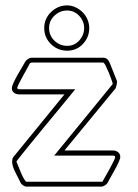

<svg xmlns="http://www.w3.org/2000/svg" viewBox="-20 -692 513 712"><path d="M97 -478H362Q379 -478 386 -460V-461L414 -391Q414 -384 412.5 -377.5Q411 -371 409 -365L410 -366L219 -134H399Q410 -134 418 -127.5Q426 -121 426 -110Q426 -104 420 -90.5Q414 -77 405.5 -62Q397 -47 389.5 -33.5Q382 -20 379 -14Q376 -9 369 -4.5Q362 0 356 0H78Q72 0 65 -5Q58 -10 56 -15Q49 -30 37 -53Q25 -76 25 -93Q25 -97 26 -101.5Q27 -106 29 -109L219 -342H51Q40 -342 32 -348Q24 -354 24 -365Q24 -372 30.5 -386Q37 -400 45.5 -415Q54 -430 62.5 -444Q71 -458 74 -464Q77 -469 84 -473.5Q91 -478 97 -478ZM44 -367Q44 -361 51 -361H259Q250 -350 230.5 -326Q211 -302 186.5 -272.5Q162 -243 136.5 -212Q111 -181 89.5 -154.5Q68 -128 54.5 -111Q41 -94 41 -93Q41 -91 42 -90Q44 -85 48.5 -74Q53 -63 58 -51Q63 -39 68.5 -29.5Q74 -20 78 -18H356Q362 -18 362 -22Q364 -26 371.5 -39Q379 -52 387 -66.5Q395 -81 401 -93.5Q407 -106 407 -109Q407 -115 399 -115H181L396 -378Q398 -380 398 -382Q398 -383 394 -395Q390 -407 384 -421.5Q378 -436 372 -448Q366 -460 362 -460H97Q93 -460 90 -456Q88 -451 80.5 -438Q73 -425 65 -410Q57 -395 50.5 -382.5Q44 -370 44 -367ZM229 -504Q194 -504 169 -528.5Q144 -553 144 -588Q144 -623 169.5 -647.5Q195 -672 229 -672Q245 -672 260 -665Q275 -658 286.5 -646.5Q298 -635 304.5 -619.5Q311 -604 311 -588Q311 -554 287.5 -529Q264 -504 229 -504ZM229 -522Q256 -522 274 -542Q292 -562 292 -588Q292 -614 273.5 -633.5Q255 -653 229 -653Q202 -653 182 -634Q162 -615 162 -588Q162 -560 182 -541Q202 -522 229 -522Z"/></svg>

Font: RonaldsonGothicLicht
Style: Regular
Weight: 400
Designer: Mr. Robertson for MacKellar, Smiths & Jordan Co. Philadelphia
Foundry: CAT-Fonts Peter Wiegel
Version: 1.000